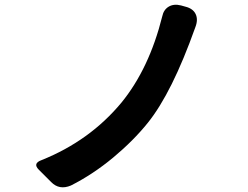

<svg xmlns="http://www.w3.org/2000/svg" viewBox="-20 -769 1040 805"><path d="M194.3 -5.9 142.6 -57.6Q116.2 -84 154.3 -97.7Q356.4 -178.7 489.3 -338.9Q605.5 -481.4 660.2 -700.2Q666 -728.5 687.5 -741.2Q709 -753.9 739.3 -746.1L756.8 -741.2Q789.1 -733.4 800.3 -710Q811.5 -686.5 798.8 -654.3Q701.2 -379.9 599.6 -253.9Q540 -179.7 455.1 -108.9Q370.1 -38.1 277.3 8.8Q228.5 29.3 194.3 -5.9Z"/></svg>

Font: GenSenMaruGothic TW TTF Bold
Style: Regular
Weight: 700
Version: Version 1.301